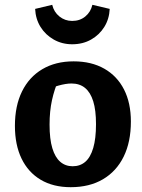

<svg xmlns="http://www.w3.org/2000/svg" viewBox="-20 -766 589 798"><path d="M274 12Q201 12 149 -19Q97 -50 69.5 -107Q42 -164 42 -243Q42 -326 71.5 -386Q101 -446 156 -478.5Q211 -511 286 -511Q360 -511 413.5 -480.5Q467 -450 495.5 -394Q524 -338 524 -261Q524 -176 494 -115Q464 -54 408 -21Q352 12 274 12ZM282 -75Q313 -75 334.5 -93.5Q356 -112 367.5 -151Q379 -190 379 -250Q379 -308 367.5 -345Q356 -382 333.5 -400.5Q311 -419 277 -419Q254 -419 222 -410Q190 -401 141 -382L225 -439Q206 -395 196 -349.5Q186 -304 186 -248Q186 -188 197.5 -150Q209 -112 230.5 -93.5Q252 -75 282 -75ZM280 -582Q238 -582 203.5 -601.5Q169 -621 148.5 -654Q128 -687 126 -729L197 -746Q204 -716 227 -697.5Q250 -679 280 -679Q312 -679 334.5 -697.5Q357 -716 364 -746L436 -729Q434 -687 413.5 -654Q393 -621 358.5 -601.5Q324 -582 280 -582Z"/></svg>

Font: Piazzolla Thin ExtraBold
Style: Regular
Weight: 800
Version: Version 2.005